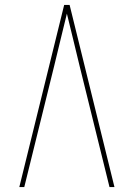

<svg xmlns="http://www.w3.org/2000/svg" viewBox="-20 -755 540 775"><path d="M58 0 239 -735H261L442 0H422L301 -490Q288 -543 275.5 -595.5Q263 -648 250 -700Q237 -648 224.5 -595.5Q212 -543 199 -490L78 0Z"/></svg>

Font: Iosevka Thin
Style: Regular
Weight: 100
Monospace: yes
Designer: Belleve Invis
Foundry: Belleve Invis
Version: Version 32.5.0; ttfautohint (v1.8.4)